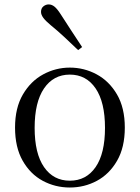

<svg xmlns="http://www.w3.org/2000/svg" viewBox="-20 -838 636 873"><path d="M297.5 14.6Q231.2 14.6 174.4 -15.9Q117.6 -46.5 83 -107.4Q48.4 -168.3 48.4 -257.8Q48.4 -347.6 84.1 -408.5Q119.7 -469.3 176.7 -500Q233.7 -530.6 297.5 -530.6Q362.2 -530.6 419.2 -500.1Q476.2 -469.5 511.9 -408.7Q547.5 -347.8 547.5 -257.8Q547.5 -168 512.4 -107.2Q477.3 -46.3 420.5 -15.8Q363.7 14.6 297.5 14.6ZM297.5 -16.4Q372 -16.4 414.7 -78.2Q457.4 -140.1 457.4 -256.6Q457.4 -373.4 414.7 -436.1Q372 -498.8 297.5 -498.8Q223.1 -498.8 180.3 -436.1Q137.5 -373.4 137.5 -256.6Q137.5 -140.1 180.3 -78.2Q223.1 -16.4 297.5 -16.4ZM353.4 -624 335.3 -610.1Q305 -639.2 274.3 -667.9Q243.7 -696.6 210.3 -723.8Q187.3 -742.9 176.9 -757Q166.5 -771.1 166.5 -783.8Q166.5 -800.3 177.4 -809.1Q188.3 -817.9 201.2 -817.9Q215.3 -817.9 227.8 -807.8Q240.3 -797.8 256.1 -773Q280.6 -734 305.4 -696.9Q330.2 -659.9 353.4 -624Z"/></svg>

Font: Noto Serif HK
Style: Regular
Weight: 200
Designer: Ryoko NISHIZUKA 西塚涼子 (kana & ideographs); Frank Grießhammer (Latin, Greek & Cyrillic); Wenlong ZHANG 张文龙 (bopomofo); San
Foundry: Adobe
Version: Version 2.001;hotconv 1.1.0;makeotfexe 2.6.0